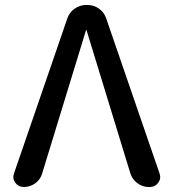

<svg xmlns="http://www.w3.org/2000/svg" viewBox="-20 -750 682 770"><path d="M75 0Q54 0 41.5 -17Q29 -34 36 -54L250 -676Q258 -700 279 -715Q300 -730 325 -730H331Q357 -730 377.5 -715Q398 -700 406 -676L620 -54Q627 -34 614.5 -17Q602 0 581 0H577Q552 0 531.5 -15Q511 -30 503 -54L327 -629Q327 -630 326 -630Q325 -630 325 -629L149 -54Q142 -30 121.5 -15Q101 0 75 0Z"/></svg>

Font: Rounded Mplus 1c Medium
Style: Regular
Weight: 500
Version: Version 1.059.20150529